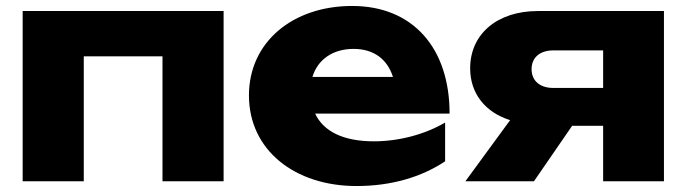

<svg xmlns="http://www.w3.org/2000/svg" viewBox="-20 -608 2303 644"><path d="M56 -571V0H261V-419H525V0H730V-571Z M1176 16C1292 16 1394 -14 1473 -67V-197C1405 -157 1318 -134 1234 -134C1132 -134 1065 -167 1037 -227H1488C1488 -447 1365 -588 1161 -588C962 -588 815 -467 815 -288C815 -105 968 16 1176 16ZM1166 -444C1233 -444 1279 -410 1298 -350H1028C1045 -407 1095 -444 1166 -444Z M2003 -186V0H2207V-571H1784C1648 -571 1557 -494 1557 -379C1557 -294 1608 -231 1691 -205L1541 0H1771L1899 -186ZM1836 -313C1791 -313 1763 -337 1763 -376C1763 -415 1791 -439 1836 -439H2003V-313Z"/></svg>

Font: Bounded
Style: Bold
Weight: 700
Designer: Vlad Churkin
Version: Version 3.0